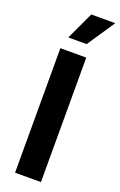

<svg xmlns="http://www.w3.org/2000/svg" viewBox="-181 -1007 658 1054"><g transform="rotate(20 148.5 -479.5)"><path d="M211.6 -727.3V0H60.4V-727.3ZM81.3 -797.6 156.6 -959.2H296.5L188.2 -797.6Z"/></g></svg>

Font: Inter P
Style: Bold
Weight: 700
Designer: Rasmus Andersson
Foundry: rsms
Version: Version 3.018;git-588b23468